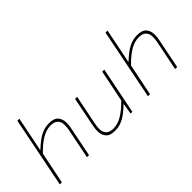

<svg xmlns="http://www.w3.org/2000/svg" viewBox="-24 -1279 1848 1848"><g transform="rotate(-45 900.0 -355.0)"><path d="M52 0 196 -722H224L162 -414L152 -368H156Q190 -400 226.5 -428Q263 -456 304.5 -473Q346 -490 396 -490Q462 -490 490 -457Q518 -424 518 -374Q518 -350 515.5 -330.5Q513 -311 508 -290L450 0H422L480 -288Q485 -311 487.5 -330Q490 -349 490 -370Q490 -415 465 -439.5Q440 -464 392 -464Q329 -464 268.5 -426.5Q208 -389 146 -324L80 0Z M793 12Q726 12 698 -21.5Q670 -55 670 -104Q670 -128 673 -147.5Q676 -167 680 -188L738 -478H766L708 -190Q704 -168 701 -148.5Q698 -129 698 -108Q698 -63 723 -38.5Q748 -14 796 -14Q859 -14 920 -52Q981 -90 1042 -154L1108 -478H1136L1040 0H1016L1034 -110H1030Q997 -78 961 -50Q925 -22 884 -5Q843 12 793 12Z M1252 0 1396 -722H1424L1362 -414L1352 -368H1356Q1390 -400 1426.5 -428Q1463 -456 1504.5 -473Q1546 -490 1596 -490Q1662 -490 1690 -457Q1718 -424 1718 -374Q1718 -350 1715.5 -330.5Q1713 -311 1708 -290L1650 0H1622L1680 -288Q1685 -311 1687.5 -330Q1690 -349 1690 -370Q1690 -415 1665 -439.5Q1640 -464 1592 -464Q1529 -464 1468.5 -426.5Q1408 -389 1346 -324L1280 0Z"/></g></svg>

Font: SourceCodeVF
Style: Italic
Weight: 200
Italic angle: -11°
Monospace: yes
Designer: Paul D. Hunt, Teo Tuominen
Foundry: Adobe
Version: Version 1.026;hotconv 1.1.0;makeotfexe 2.6.0